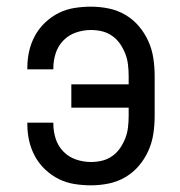

<svg xmlns="http://www.w3.org/2000/svg" viewBox="-20 -548 540 576"><path d="M253 8Q228 8 203 4Q178 0 156 -11Q134 -22 115.5 -39.5Q97 -57 85 -79Q73 -101 67.5 -125.5Q62 -150 62 -175V-180H140V-177Q140 -154 147 -132Q154 -110 170 -93.5Q186 -77 208 -69.5Q230 -62 253 -62Q270 -62 286.5 -66Q303 -70 317 -80Q331 -90 340.5 -104Q350 -118 356 -133.5Q362 -149 364 -166Q366 -183 366 -200V-225H194V-295H366V-320Q366 -337 364 -354Q362 -371 356 -386.5Q350 -402 340.5 -416Q331 -430 317 -440Q303 -450 286.5 -454Q270 -458 253 -458Q230 -458 208 -450.5Q186 -443 170 -426.5Q154 -410 147 -388Q140 -366 140 -343V-340H62V-345Q62 -370 67.5 -394.5Q73 -419 85 -441Q97 -463 115.5 -480.5Q134 -498 156 -509Q178 -520 203 -524Q228 -528 253 -528Q280 -528 306.5 -522.5Q333 -517 356 -503.5Q379 -490 396.5 -469.5Q414 -449 425 -424.5Q436 -400 440 -373.5Q444 -347 444 -320V-200Q444 -173 440 -146.5Q436 -120 425 -95.5Q414 -71 396.5 -50.5Q379 -30 356 -16.5Q333 -3 306.5 2.5Q280 8 253 8Z"/></svg>

Font: Iosevka Fixed
Style: Regular
Weight: 400
Monospace: yes
Designer: Belleve Invis
Foundry: Belleve Invis
Version: Version 33.2.4